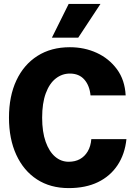

<svg xmlns="http://www.w3.org/2000/svg" viewBox="-20 -952 690 984"><path d="M332 12Q238 12 169.5 -32.5Q101 -77 63.5 -158.5Q26 -240 26 -349Q26 -459 64 -540Q102 -621 172 -665.5Q242 -710 338 -710Q413 -710 476 -681Q539 -652 579.5 -597Q620 -542 624 -463H444Q439 -514 412 -544.5Q385 -575 338 -575Q298 -575 265.5 -549.5Q233 -524 214.5 -473.5Q196 -423 196 -349Q196 -276 214 -225.5Q232 -175 262.5 -149Q293 -123 332 -123Q365 -123 389.5 -136.5Q414 -150 429.5 -176Q445 -202 448 -239H628Q620 -162 582.5 -105.5Q545 -49 482 -18.5Q419 12 332 12ZM246 -759 332 -932H495L381 -759Z"/></svg>

Font: Azeret Mono Thin
Style: Regular
Weight: 100
Designer: Martin Vácha
Foundry: Displaay
Version: Version 1.002